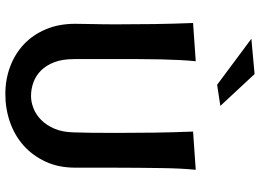

<svg xmlns="http://www.w3.org/2000/svg" viewBox="-147 -813 972 718"><g transform="rotate(90 339.0 -454.0)"><path d="M201 -245Q201 -202 212.5 -171.5Q224 -141 243.5 -121.5Q263 -102 288 -93Q313 -84 339 -84Q361 -84 384.5 -93Q408 -102 428 -121.5Q448 -141 461 -171Q474 -201 475 -243Q476 -273 476.5 -309Q477 -345 477 -402Q477 -474 476 -544.5Q475 -615 472 -690L615 -700Q612 -670 610.5 -638.5Q609 -607 608.5 -569.5Q608 -532 607.5 -485.5Q607 -439 607 -379V-249Q607 -187 584.5 -138.5Q562 -90 524.5 -56.5Q487 -23 437 -5.5Q387 12 332 12Q277 12 229 -6Q181 -24 145.5 -57.5Q110 -91 89.5 -139.5Q69 -188 69 -249Q69 -278 70 -314.5Q71 -351 71 -402Q71 -474 70 -544.5Q69 -615 66 -690L209 -700Q206 -670 204.5 -638.5Q203 -607 202 -569.5Q201 -532 201 -485.5Q201 -439 201 -379ZM257 -920 376 -792 297 -780 125 -908Z"/></g></svg>

Font: Cantora One
Style: Regular
Weight: 400
Designer: Pablo Impallari, Rodrigo Fuenzalida
Foundry: Pablo Impallari
Version: Version 1.002; ttfautohint (v0.8) -G 200 -r 50